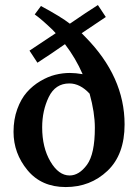

<svg xmlns="http://www.w3.org/2000/svg" viewBox="-20 -737 552 769"><path d="M34.2 -209Q34.2 -258.8 49.1 -299.8Q64 -340.8 87.4 -367.4Q110.8 -394 141.4 -412.1Q171.9 -430.2 201.4 -437.5Q231 -444.8 259.8 -444.8Q282.7 -444.8 311 -439.9Q283.2 -503.9 240.2 -560.1Q190.4 -524.9 129.9 -485.8L98.1 -534.2L203.1 -604Q194.3 -612.8 189.9 -618.2Q146 -660.2 119.1 -679.2L144 -712.9Q224.1 -669.9 259.8 -642.1Q279.8 -656.2 321.8 -684.1Q363.8 -711.9 372.1 -716.8L403.8 -668.9L307.1 -604L321.8 -588.9Q479 -429.7 479 -238.8Q479 -117.7 410.4 -52.7Q341.8 12.2 243.2 12.2Q146 12.2 90.1 -55.4Q34.2 -123 34.2 -209ZM258.8 -34.2Q296.9 -34.2 328.4 -77.1Q359.9 -120.1 359.9 -225.1Q359.9 -286.1 338.9 -361.8Q300.8 -402.8 257.8 -402.8Q201.7 -402.8 175.3 -348.4Q148.9 -293.9 148.9 -227.1Q148.9 -146 181.9 -90.1Q214.8 -34.2 258.8 -34.2Z"/></svg>

Font: Linux Libertine
Style: Semibold
Weight: 600
Designer: Philipp H. Poll
Foundry: Philipp H. Poll
Version: Version 5.1.2 ; ttfautohint (v0.9)